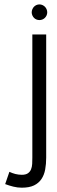

<svg xmlns="http://www.w3.org/2000/svg" viewBox="-20 -662 262 887"><path d="M193.4 -502.9H129.4V66.4Q129.4 81.1 128.7 95.2Q127.9 109.4 123.3 120.6Q118.7 131.8 108.6 138.7Q98.6 145.5 80.6 145.5Q73.2 145.5 65.7 144.5Q58.1 143.6 51 141.8Q43.9 140.1 37.1 137.5Q30.3 134.8 23.4 131.8L3.9 188.5Q22 195.3 41.5 200.2Q61 205.1 80.6 205.1Q115.2 205.1 137 194.6Q158.7 184.1 171.4 165.3Q184.1 146.5 188.7 121.1Q193.4 95.7 193.4 66.4ZM198.2 -605Q198.2 -612.3 195.3 -619.1Q192.4 -626 187.5 -630.9Q182.6 -635.7 176 -638.7Q169.4 -641.6 162.1 -641.6Q154.8 -641.6 148.2 -638.7Q141.6 -635.7 137 -630.9Q132.3 -626 129.4 -619.1Q126.5 -612.3 126.5 -605Q126.5 -597.7 129.4 -591.1Q132.3 -584.5 137 -579.6Q141.6 -574.7 148.2 -572Q154.8 -569.3 162.1 -569.3Q169.4 -569.3 176 -572Q182.6 -574.7 187.5 -579.6Q192.4 -584.5 195.3 -591.1Q198.2 -597.7 198.2 -605Z"/></svg>

Font: Saysettha
Style: Regular
Weight: 400
Designer: John M. Durdin
Foundry: Lao Script for Windows
Version: Version 2.201